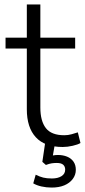

<svg xmlns="http://www.w3.org/2000/svg" viewBox="-20 -655 383 866"><path d="M263 8Q182 8 141.5 -36Q101 -80 101 -162V-436H5V-485H101V-635H162V-485H319V-436H162V-170Q162 -109 187 -77Q212 -45 270 -45Q287 -45 303 -49.5Q319 -54 331 -58L343 -10Q332 -3 308 2.5Q284 8 263 8ZM213 191Q189 191 167 186Q145 181 130 172L141 133Q159 142 175 146Q191 150 214 150Q241 150 257.5 139.5Q274 129 274 110Q274 96 265 88Q256 80 236 80Q225 80 214 81.5Q203 83 187 89L171 75L185 -20H230L217 55L196 51Q208 48 219.5 46Q231 44 241 44Q264 44 282.5 51.5Q301 59 311.5 74Q322 89 322 111Q322 134 308 152.5Q294 171 270 181Q246 191 213 191Z"/></svg>

Font: Nunito Sans 12pt Light
Style: Regular
Weight: 300
Designer: Vernon Adams
Foundry: Vernon Adams
Version: Version 3.101;gftools[0.9.27]